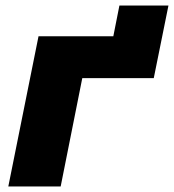

<svg xmlns="http://www.w3.org/2000/svg" viewBox="-20 -673 628 693"><path d="M10 0 119 -542H389L411 -653H588L535 -391H277L199 0Z"/></svg>

Font: Montserrat ExtraBold
Style: Italic
Weight: 800
Italic angle: -11.3°
Designer: Julieta Ulanovsky
Foundry: Julieta Ulanovsky
Version: Version 9.000; ttfautohint (v1.8.4.7-5d5b)